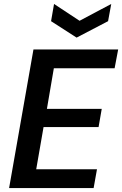

<svg xmlns="http://www.w3.org/2000/svg" viewBox="-20 -950 617 970"><path d="M26 0 149 -700H577L559 -605H252L217 -400H494L478 -308H200L163 -95H470L453 0ZM542 -930 526 -843 367 -760 238 -843 253 -930 382 -845Z"/></svg>

Font: DM Sans 24pt SemiBold
Style: Italic
Weight: 600
Italic angle: -10°
Designer: Colophon Foundry, Jonny Pinhorn
Foundry: Colophon Foundry
Version: Version 4.004;gftools[0.9.30]